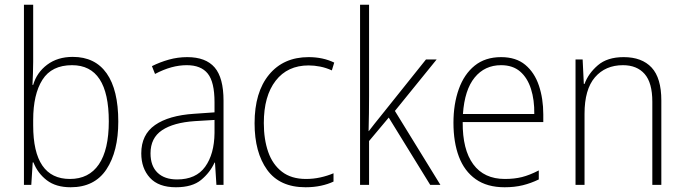

<svg xmlns="http://www.w3.org/2000/svg" viewBox="-20 -780 2888 810"><path d="M120 -520Q120 -497 119 -469.5Q118 -442 117 -422H120Q135 -474 179 -507Q223 -540 287 -540Q381 -540 430 -470.5Q479 -401 479 -267Q479 -141 429 -65.5Q379 10 278 10Q216 10 177.5 -19.5Q139 -49 121 -95H118L112 0H81V-760H120ZM284 -505Q198 -505 159 -443.5Q120 -382 120 -274V-251Q120 -25 275 -25Q355 -25 397 -86.5Q439 -148 439 -268Q439 -505 284 -505Z M770 -539Q848 -539 885.5 -495.5Q923 -452 923 -355V0H893L887 -94H885Q866 -52 828.5 -21Q791 10 722 10Q649 10 612.5 -30Q576 -70 576 -133Q576 -212 634 -252.5Q692 -293 799 -300L885 -306V-349Q885 -434 856.5 -469.5Q828 -505 768 -505Q736 -505 703 -496Q670 -487 634 -468L621 -501Q655 -518 692.5 -528.5Q730 -539 770 -539ZM802 -269Q712 -263 663.5 -230.5Q615 -198 615 -133Q615 -80 644.5 -51.5Q674 -23 727 -23Q807 -23 845.5 -76.5Q884 -130 885 -219V-274Z M1269 10Q1160 10 1107 -63.5Q1054 -137 1054 -260Q1054 -391 1115 -465Q1176 -539 1282 -539Q1342 -539 1390 -516L1380 -483Q1356 -494 1331 -499Q1306 -504 1282 -504Q1193 -504 1143 -439.5Q1093 -375 1093 -261Q1093 -192 1111.5 -139Q1130 -86 1169.5 -55.5Q1209 -25 1271 -25Q1302 -25 1331.5 -31.5Q1361 -38 1387 -49V-14Q1364 -3 1334 3.5Q1304 10 1269 10Z M1537 -375Q1537 -302 1535 -227H1536Q1549 -244 1560.5 -258.5Q1572 -273 1585 -289L1777 -529H1822L1646 -312L1838 0H1795L1620 -284L1537 -185V0H1499V-760H1537Z M2094 -539Q2157 -539 2196 -506.5Q2235 -474 2253.5 -419Q2272 -364 2272 -297V-265H1932Q1931 -149 1976.5 -87Q2022 -25 2110 -25Q2150 -25 2182 -33Q2214 -41 2253 -61V-23Q2220 -7 2185.5 1.5Q2151 10 2109 10Q2035 10 1987 -24Q1939 -58 1916 -119Q1893 -180 1893 -262Q1893 -341 1915.5 -404Q1938 -467 1982.5 -503Q2027 -539 2094 -539ZM2094 -505Q2025 -505 1982.5 -453Q1940 -401 1933 -299H2234Q2235 -358 2220 -405Q2205 -452 2174 -478.5Q2143 -505 2094 -505Z M2611 -539Q2688 -539 2729 -495Q2770 -451 2770 -356V0H2732V-351Q2732 -431 2699.5 -468Q2667 -505 2608 -505Q2534 -505 2490 -454Q2446 -403 2446 -300V0H2408V-529H2438L2443 -426H2446Q2462 -470 2502 -504.5Q2542 -539 2611 -539Z"/></svg>

Font: Noto Sans Khmer UI SemiCondensed ExtraLight
Style: Regular
Weight: 200
Width: 4
Designer: Danh Hong and the Monotype Design Team
Foundry: Monotype Imaging Inc.
Version: Version 2.002; ttfautohint (v1.8.4.7-5d5b)